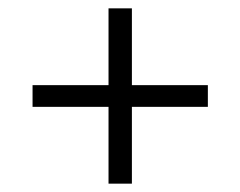

<svg xmlns="http://www.w3.org/2000/svg" viewBox="-20 -502 576 460"><path d="M240 -62V-246H58V-298H240V-482H296V-298H478V-246H296V-62Z"/></svg>

Font: Spectral SemiBold
Style: Regular
Weight: 600
Designer: Jean-Baptiste Levee
Foundry: Production Type
Version: Version 2.001